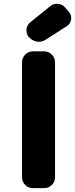

<svg xmlns="http://www.w3.org/2000/svg" viewBox="-20 -1023 397 1017"><path d="M154.3 -26.4Q130.9 -26.4 113.8 -43Q96.7 -59.6 96.7 -84V-693.4Q96.7 -716.8 113.8 -733.9Q130.9 -751 154.3 -751H213.9Q237.3 -751 254.4 -733.9Q271.5 -716.8 271.5 -693.4V-84Q271.5 -59.6 254.4 -43Q237.3 -26.4 213.9 -26.4ZM221.7 -812.5Q205.1 -801.8 185.5 -801.8Q180.7 -801.8 175.8 -802.7Q151.4 -806.6 134.8 -825.2H133.8Q120.1 -840.8 120.1 -861.3Q120.1 -864.3 120.1 -866.2Q122.1 -889.6 140.6 -905.3L246.1 -990.2Q261.7 -1002.9 281.2 -1002.9Q285.2 -1002.9 288.1 -1002.9Q311.5 -1000 327.1 -981.4L345.7 -959Q357.4 -944.3 357.4 -927.7Q357.4 -922.9 356.4 -918.9Q352.5 -895.5 333 -883.8Z"/></svg>

Font: Gen Jyuu Gothic Heavy
Style: Bold
Weight: 900
Designer: [Source Han Sans]
Ryoko NISHIZUKA  (kana & ideographs); Paul D. Hunt (Latin, Greek & Cyrillic); Wenlong ZHANG  (bopomofo
Version: Version 1.002.20150607